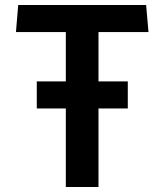

<svg xmlns="http://www.w3.org/2000/svg" viewBox="-20 -750 660 770"><path d="M127.5 -315H244V0H375V-315H492.5V-423.5H375V-621.5H575.5L566 -730H53L44 -621.5H244V-423.5H127.5Z"/></svg>

Font: Monaspace Krypton SemiBold
Style: Regular
Weight: 600
Designer: Riley Cran & the Lettermatic Team
Foundry: Lettermatic
Version: Version 1.200 (Monaspace Krypton)